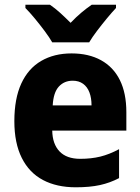

<svg xmlns="http://www.w3.org/2000/svg" viewBox="-20 -786 596 816"><path d="M284 -559Q357 -559 409.5 -530Q462 -501 489.5 -445.5Q517 -390 517 -309V-231H202Q203 -174 233 -142.5Q263 -111 321 -111Q368 -111 406.5 -120.5Q445 -130 486 -152V-29Q448 -9 405 0.5Q362 10 302 10Q221 10 162.5 -21Q104 -52 72.5 -115Q41 -178 41 -271Q41 -367 70.5 -431Q100 -495 155 -527Q210 -559 284 -559ZM289 -443Q253 -443 230 -418Q207 -393 204 -338H369Q369 -370 360 -393.5Q351 -417 333 -430Q315 -443 289 -443ZM202 -606Q190 -627 169.5 -654.5Q149 -682 127 -708.5Q105 -735 88 -752V-766H192Q214 -751 235 -732Q256 -713 280 -689Q304 -714 326 -732.5Q348 -751 370 -766H473V-752Q456 -734 434.5 -708Q413 -682 392.5 -655Q372 -628 359 -606Z"/></svg>

Font: Noto Sans Khmer SemiCondensed ExtraBold
Style: Regular
Weight: 800
Width: 4
Designer: Danh Hong and the Monotype Design Team
Foundry: Monotype Imaging Inc.
Version: Version 2.004